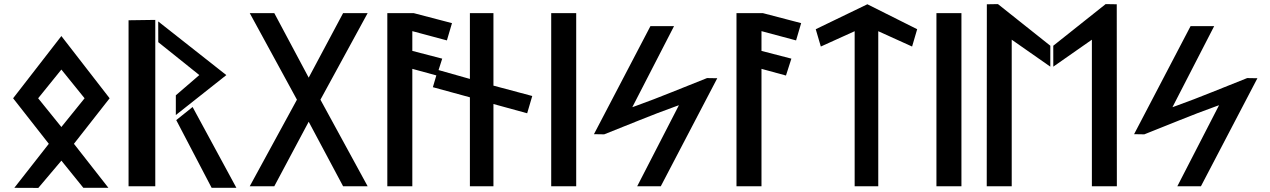

<svg xmlns="http://www.w3.org/2000/svg" viewBox="-20 -924 6198 937"><path d="M392.8 -444.4 279.5 -304.2 166.2 -444.4 279.5 -584.5ZM44 -444.4 218.2 -222.2 49.9 -7.4 167 -6.9 279.6 -140 386.7 -7.5H509L340.8 -222.2L515 -444.4L279.5 -748.1Z M919.9 -401.8 840.1 -337.9 1012.8 -7.5H1133.6ZM752.4 -718.2 952.7 -557.7 838.1 -458.9V-362.6L1084.5 -557.5L752.1 -819.4ZM607.4 -825.1V-15H737.8V-826.9Z M1543.8 -437.5 1774.2 -860H1654.4L1486.5 -545.1L1318.6 -860H1198.8L1429.1 -437.5L1198.8 -15H1318.6L1486.5 -329.9L1654.4 -15H1774.2Z M2161 -726.8 2185.8 -811.1 1998.7 -860H1870.2V-15H1992.2V-588L2111.7 -555.4L2138.1 -637.8L1992.2 -675.6V-772Z M2552.7 -371.2 2577.5 -455.5 2388.1 -506.1V-860H2273.2V-538.8L2117.3 -582.9L2092.5 -498.5L2273.2 -449.1V-15H2388.1V-416.4Z M2792 -15V-860H2670V-15Z M2878.6 -269.2 2928.5 -268.4C3044.9 -314 3159.3 -362.7 3275.8 -404.3L3293.2 -410.5L3089.6 -15H3204.8L3480.4 -542.2L3430.5 -543C3314.1 -497.4 3199.7 -448.7 3083.2 -407.1L3065.8 -400.9L3269.4 -796.4H3154.2Z M3865 -726.8 3889.8 -811.1 3702.7 -860H3574.2V-15H3696.2V-588L3815.7 -555.4L3842.1 -637.8L3696.2 -675.6V-772Z M4266.1 -771.7 4431.2 -696.9 4456 -781.5 4212.9 -903.2 3961 -781.4 3985.8 -696.9 4150.9 -771.7V-15H4266.1Z M4672 -15V-860H4550V-15Z M4850.2 -904 4796 -903.1 4795.5 -15H4917.4V-730.3L5105.7 -598.7L5105.8 -700.8ZM5120.3 -598.7 5308.6 -730.3V-15H5430.5L5430 -903.1L5375.8 -904L5120.2 -700.8Z M5514.6 -269.2 5564.5 -268.4C5680.9 -314 5795.3 -362.7 5911.8 -404.3L5929.2 -410.5L5725.6 -15H5840.8L6116.4 -542.2L6066.5 -543C5950.1 -497.4 5835.7 -448.7 5719.2 -407.1L5701.8 -400.9L5905.4 -796.4H5790.2Z"/></svg>

Font: Stormning
Style: Light
Weight: 400
Designer: Robert Jablonski, Mew Too
Foundry: Cannot Into Space Fonts
Version: Version 0.90